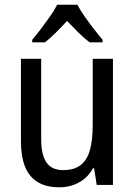

<svg xmlns="http://www.w3.org/2000/svg" viewBox="-20 -786 573 816"><path d="M460 -536V0H391L380 -71H375Q361 -44 338.5 -26Q316 -8 289.5 1Q263 10 232 10Q177 10 140.5 -12Q104 -34 86.5 -77.5Q69 -121 69 -186V-536H155V-195Q155 -128 177.5 -95.5Q200 -63 248 -63Q296 -63 323.5 -85Q351 -107 362.5 -149.5Q374 -192 374 -255V-536ZM309 -766Q320 -744 339 -717Q358 -690 378.5 -663.5Q399 -637 416 -617V-606H361Q338 -623 314 -647Q290 -671 265 -697Q241 -671 217 -647Q193 -623 171 -606H117V-617Q135 -638 155 -664.5Q175 -691 193.5 -717.5Q212 -744 223 -766Z"/></svg>

Font: Noto Sans Display SemiCondensed
Style: Regular
Weight: 400
Width: 4
Version: Version 2.003